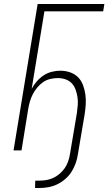

<svg xmlns="http://www.w3.org/2000/svg" viewBox="-20 -755 544 964"><path d="M156 189 157 152H177Q195 152 213 149Q231 146 248 138Q265 130 280 117Q295 104 305.5 88.5Q316 73 322 55.5Q328 38 331 20L366 -187Q369 -208 370.5 -228Q372 -248 369 -267.5Q366 -287 359.5 -305Q353 -323 340.5 -336.5Q328 -350 309.5 -356.5Q291 -363 270 -363Q252 -363 232.5 -358.5Q213 -354 197 -343Q181 -332 167.5 -316Q154 -300 145 -282.5Q136 -265 130.5 -246.5Q125 -228 122 -210L88 0H48L169 -735H504L498 -698H203L139 -309Q149 -328 164.5 -346Q180 -364 199 -376.5Q218 -389 240 -394.5Q262 -400 283 -400Q308 -400 331.5 -392Q355 -384 371.5 -367.5Q388 -351 396.5 -328.5Q405 -306 408.5 -281.5Q412 -257 410.5 -232Q409 -207 405 -181L371 20Q368 42 360 64.5Q352 87 339.5 107Q327 127 308 143.5Q289 160 267 170.5Q245 181 222 185Q199 189 176 189Z"/></svg>

Font: Iosevka Extralight
Style: Italic
Weight: 200
Italic angle: -9°
Monospace: yes
Designer: Belleve Invis
Foundry: Belleve Invis
Version: Version 32.5.0; ttfautohint (v1.8.4)